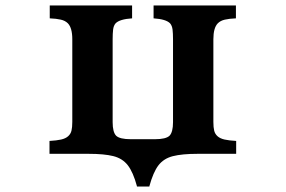

<svg xmlns="http://www.w3.org/2000/svg" viewBox="-20 -560 1040 699"><path d="M772 -64Q781.2 -55.7 797.6 -52Q814 -48.3 839.8 -46.9V0H699.7Q643.1 0 609.4 8.5Q575.7 17.1 556.6 42.2Q537.6 67.4 523.9 117.7V119.1H478.5V117.7Q464.8 66.9 445.3 41.7Q425.8 16.6 392.3 8.3Q358.9 0 302.7 0H160.2V-46.9Q186 -48.3 202.4 -52Q218.8 -55.7 228 -64Q237.3 -72.3 240.2 -84.2Q243.2 -96.2 243.2 -116.2V-417Q243.2 -458.5 227.1 -475.1Q217.3 -484.9 201.4 -488.5Q185.5 -492.2 161.1 -493.2V-540H460.9V-493.2Q415.5 -490.2 400.9 -475.1Q393.6 -466.8 391.8 -452.4Q390.1 -438 390.1 -417V-115.2Q390.1 -79.1 402.8 -65.9Q416 -53.2 456.1 -53.2H543.9Q584 -53.2 597.2 -65.9Q609.9 -79.1 609.9 -115.2V-417Q609.9 -438 608.2 -452.4Q606.4 -466.8 599.1 -475.1Q584.5 -490.2 539.1 -493.2V-540H838.9V-493.2Q814.5 -492.2 798.6 -488.5Q782.7 -484.9 772.9 -475.1Q756.8 -458.5 756.8 -417V-116.2Q756.8 -96.2 759.8 -84.2Q762.7 -72.3 772 -64Z"/></svg>

Font: BIZ UDMincho
Style: Bold
Weight: 700
Monospace: yes
Designer: TypeBank Co., Ltd.
Foundry: Morisawa Inc.
Version: Version 1.06